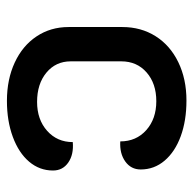

<svg xmlns="http://www.w3.org/2000/svg" viewBox="-22 -527 558 554"><g transform="rotate(90 257.0 -250.0)"><path d="M58 -169V-324Q58 -378 84.5 -420Q111 -462 159.5 -485.5Q208 -509 270 -509Q328 -509 373 -492.5Q418 -476 443.5 -446Q469 -416 469 -377Q469 -349 446 -332.5Q423 -316 388 -318Q388 -364 355.5 -393Q323 -422 272 -422Q221 -422 189 -394Q157 -366 157 -321V-175Q157 -132 189.5 -105Q222 -78 274 -78Q325 -78 357.5 -107Q390 -136 390 -181Q426 -184 449 -168Q472 -152 472 -124Q472 -85 446.5 -55Q421 -25 375 -8Q329 9 271 9Q209 9 160.5 -13.5Q112 -36 85 -76.5Q58 -117 58 -169Z"/></g></svg>

Font: K2D Medium
Style: Regular
Weight: 500
Designer: Katatrad Aksorn Co.,Ltd.
Foundry: Cadson Demak Co.,Ltd.
Version: Version 1.000; ttfautohint (v1.6)